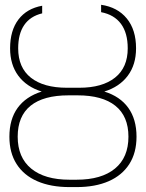

<svg xmlns="http://www.w3.org/2000/svg" viewBox="-20 -759 601 789"><path d="M52.7 -197.3Q52.7 -111.8 108.2 -66.2Q163.6 -20.5 265.6 -20.5H294.9Q397 -20.5 452.4 -66.2Q507.8 -111.8 507.8 -197.3Q507.8 -281.2 454.3 -324.2Q400.9 -367.2 298.8 -367.2H261.7Q158.7 -367.2 105.7 -324.5Q52.7 -281.7 52.7 -197.3ZM504.9 -560.5Q504.9 -623.5 477.1 -661.1Q449.2 -698.7 395.5 -709V-739.3Q462.9 -729.5 501 -683.1Q539.1 -636.7 539.1 -560.5Q539.1 -493.2 505.1 -447.8Q471.2 -402.3 408.7 -382.8Q473.6 -362.8 507.3 -315.7Q541 -268.6 541 -197.3Q541 -131.3 511.5 -85Q481.9 -38.6 426.8 -14.4Q371.6 9.8 294.9 9.8H265.6Q188.5 9.8 133.1 -14.4Q77.6 -38.6 48.1 -85Q18.6 -131.3 18.6 -197.3Q18.6 -269 52.5 -315.7Q86.4 -362.3 151.4 -382.8Q88.9 -402.3 55.2 -447.8Q21.5 -493.2 21.5 -560.5Q21.5 -633.8 55.9 -679Q90.3 -724.1 153.3 -735.4V-704.1Q104.5 -692.4 79.6 -656.2Q54.7 -620.1 54.7 -560.5Q54.7 -481 106.9 -439.7Q159.2 -398.4 254.9 -398.4H305.7Q400.4 -398.4 452.6 -439.9Q504.9 -481.4 504.9 -560.5Z"/></svg>

Font: Pretendard JP Thin
Style: Regular
Weight: 100
Designer: Base glyphs from Inter by Rasmus Andersson; Hangeul glyphs from Noto Sans CJK(Source Han Sans) by Jang Soo-young and Kan
Foundry: Kil Hyung-jin
Version: Version 1.309